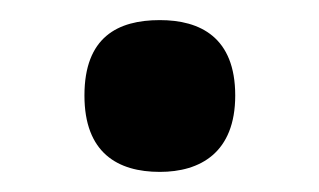

<svg xmlns="http://www.w3.org/2000/svg" viewBox="-20 -163 317 191"><path d="M139 8C179 8 214 -11 214 -68C214 -126 179 -143 139 -143C97 -143 64 -126 64 -68C64 -11 97 8 139 8Z"/></svg>

Font: Noto Serif Ethiopic SemiBold
Style: Regular
Weight: 600
Designer: Monotype Design Team
Foundry: Monotype Imaging Inc.
Version: Version 2.102